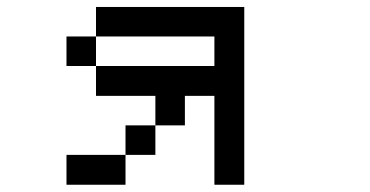

<svg xmlns="http://www.w3.org/2000/svg" viewBox="-20 -462 1040 540"><path d="M167 -276.4V-359.4H250V-276.4ZM250 -276.4H583V-359.4H250V-442.4H667V57.6H583V-192.4H500V-109.4H417V-26.4H333V-109.4H417V-192.4H250ZM333 -26.4V57.6H167V-26.4Z"/></svg>

Font: KH Dot Kodenmachou 12
Style: Regular
Weight: 400
Designer: Original version for X68000 by Keitarou Hiraki (http://hp.vector.co.jp/authors/VA000874/) / TrueType conversion by Homem
Version: Version 1.00.20150527